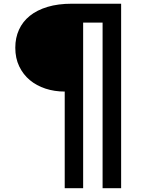

<svg xmlns="http://www.w3.org/2000/svg" viewBox="-20 -735 759 1017"><path d="M322.8 -250Q268.6 -250 220.9 -265.6Q173.3 -281.2 137.9 -310.8Q102.5 -340.3 81.8 -383.5Q61 -426.8 61 -482.4Q61 -534.7 80.6 -577.6Q100.1 -620.6 137.9 -651.1Q175.8 -681.6 231.7 -698.5Q287.6 -715.3 360.4 -715.3H621.6V261.7H523.4V-615.2H420.4V261.7H322.8Z"/></svg>

Font: Proza Libre
Style: SemiBold
Weight: 600
Designer: Jasper de Waard
Foundry: Jasper de Waard
Version: Version 1.000; ttfautohint (v1.4.1.8-43bc) -l 8 -r 50 -G 200